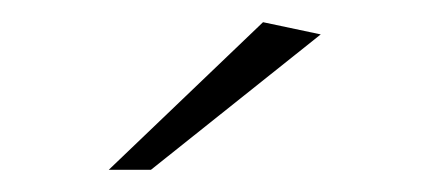

<svg xmlns="http://www.w3.org/2000/svg" viewBox="-20 -669 386 173"><path d="M78 -516 217 -649 269 -638 116 -516Z"/></svg>

Font: Ancizar Sans Thin
Style: Italic
Weight: 100
Italic angle: -4°
Designer: Cesar Puertas, Viviana Monsalve, Julian Moncada, Julian Prieto, Jose Castro, Mariel Hernandez, Felipe Aragon, Sara Alarc
Version: Version 8.100